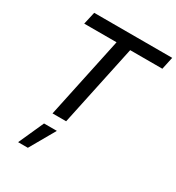

<svg xmlns="http://www.w3.org/2000/svg" viewBox="-224 -836 1144 1245"><g transform="rotate(30 348.0 -213.5)"><path d="M204 0 333 -607H91L112 -700H696L676 -607H435L306 0ZM104 273 189 84H285L177 273Z"/></g></svg>

Font: Red Hat Display SemiBold
Style: Italic
Weight: 600
Italic angle: -12°
Designer: Pentagram, MCKL
Foundry: Pentagram, MCKL
Version: Version 1.023